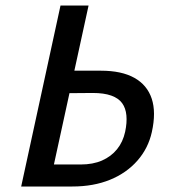

<svg xmlns="http://www.w3.org/2000/svg" viewBox="-20 -678 625 698"><path d="M57 0 200 -658H302L176 -80H273Q318 -80 351 -94.5Q384 -109 405.5 -135.5Q427 -162 435 -199Q442 -232 439.5 -258.5Q437 -285 424 -303Q411 -321 384.5 -330.5Q358 -340 317 -340L195 -339L208 -421H347Q422 -421 468.5 -395Q515 -369 531.5 -319.5Q548 -270 532 -198Q519 -139 479.5 -94Q440 -49 380 -24.5Q320 0 243 0Z"/></svg>

Font: Ysabeau Infant SemiBold
Style: Italic
Weight: 600
Italic angle: -12°
Designer: Christian Thalmann (Catharsis Fonts)
Version: Version 2.002; featfreeze: ss01,ss02,lnum